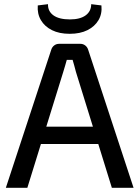

<svg xmlns="http://www.w3.org/2000/svg" viewBox="-20 -900 668 920"><path d="M365 -690Q378 -690 388 -682.5Q398 -675 402 -663L620 0H516L344 -555Q340 -570 336 -585Q332 -600 328 -613H300Q296 -600 292 -585Q288 -570 283 -555L111 0H8L226 -663Q230 -675 240 -682.5Q250 -690 263 -690ZM489 -293V-210H137V-293ZM417 -880 466 -874Q470 -834 452 -803.5Q434 -773 399 -755.5Q364 -738 314 -738Q264 -738 229 -755.5Q194 -773 176 -803.5Q158 -834 161 -874L210 -880Q209 -846 236 -826.5Q263 -807 315 -807Q364 -807 390.5 -826.5Q417 -846 417 -880Z"/></svg>

Font: Exo 2 Medium
Style: Regular
Weight: 500
Designer: Natanael Gama
Foundry: Natanael Gama
Version: Version 2.010